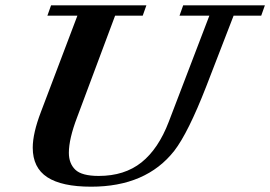

<svg xmlns="http://www.w3.org/2000/svg" viewBox="-20 -683 1008 716"><path d="M319.8 13.2Q210.4 13.2 156.2 -22.2Q102.1 -57.6 102.1 -132.3Q102.1 -186 132.8 -266.1L268.6 -624.5H156.7L170.4 -663.1H525.9L512.2 -624.5H409.2L267.6 -245.6Q236.8 -165 236.8 -113.3Q236.8 -73.2 261 -50Q285.2 -26.9 348.1 -26.9Q444.3 -26.9 507.6 -77.4Q570.8 -127.9 609.4 -229L760.7 -624.5H649.4L663.1 -663.1H967.8L954.1 -624.5H851.1L749 -360.4Q681.6 -187.5 629.9 -120.6Q524.9 13.2 319.8 13.2Z"/></svg>

Font: Elstob 8pt
Style: Bold Italic
Weight: 700
Italic angle: -20°
Designer: Peter S. Baker
Version: Version 1.015